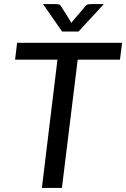

<svg xmlns="http://www.w3.org/2000/svg" viewBox="-20 -929 624 949"><path d="M54.5 0ZM583.5 -717.5 573 -634H364L286 0H187L264 -634H54.5L64.5 -717.5ZM192.5 -909H256Q261.5 -909 269.2 -907.5Q277 -906 282.5 -897L328 -824.5L332.5 -815.5Q334 -818 335.5 -820Q337 -822 339 -824.5L400.5 -896.5Q407.5 -906 415.8 -907.5Q424 -909 430 -909H493.5L368 -773H287Z"/></svg>

Font: Lato Medium
Style: Italic
Weight: 500
Italic angle: -7°
Designer: Lukasz Dziedzic
Foundry: tyPoland Lukasz Dziedzic
Version: Version 2.006; 2014-01-15